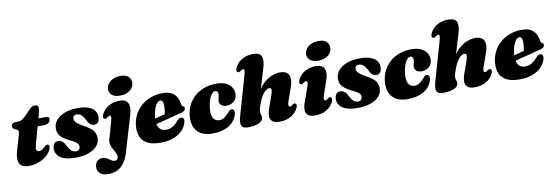

<svg xmlns="http://www.w3.org/2000/svg" viewBox="-65 -1238 5738 1979"><g transform="rotate(-10 2804.0 -248.0)"><path d="M89.5 -375 69.5 -383.5Q57 -389 51.2 -398.2Q45.5 -407.5 45.5 -419Q45.5 -435.5 59.2 -445Q73 -454.5 96 -454.5H117Q137.5 -454.5 154.2 -463.5Q171 -472.5 188 -489.5L265 -566.5Q277.5 -579 289.8 -584Q302 -589 316.5 -589Q334.5 -589 343 -580Q351.5 -571 351.5 -556.5Q351.5 -548 349.2 -532.8Q347 -517.5 341.5 -498L254 -182.5Q244.5 -147.5 251.2 -133Q258 -118.5 281.5 -118.5Q296 -118.5 309.5 -125.8Q323 -133 338.5 -149.5Q348.5 -160 355.5 -164Q362.5 -168 370.5 -168Q380.5 -168 386.8 -160.8Q393 -153.5 391 -140.5Q387.5 -114.5 368 -87.2Q348.5 -60 316 -36.8Q283.5 -13.5 240.5 0.8Q197.5 15 146.5 15Q97.5 15 71.2 -4.8Q45 -24.5 41.5 -65.2Q38 -106 56.5 -169.5L97.5 -309Q107.5 -342 105.2 -355.8Q103 -369.5 89.5 -375ZM271.5 -371.5 296.5 -451H413Q440.5 -451 440.5 -424.5Q440.5 -400 421.2 -385.8Q402 -371.5 369.5 -371.5Z M651 -50Q672 -50 683.8 -61.5Q695.5 -73 695.5 -91.5Q695.5 -106 688.8 -117.8Q682 -129.5 663 -142.2Q644 -155 606.5 -173Q563.5 -194 537.2 -214.5Q511 -235 499 -259.8Q487 -284.5 487 -316.5Q487 -362 517.2 -400.2Q547.5 -438.5 605.5 -461.8Q663.5 -485 748 -485Q814 -485 856.5 -469.2Q899 -453.5 920 -425.8Q941 -398 941 -362Q941.5 -325 926.8 -305.5Q912 -286 885.5 -286Q861 -286 843 -301.5Q825 -317 806 -357.5Q788.5 -390 768.8 -406.2Q749 -422.5 723.5 -422.5Q705 -422.5 694.2 -413Q683.5 -403.5 683.5 -384.5Q683.5 -371.5 690.5 -358.5Q697.5 -345.5 717 -330Q736.5 -314.5 773.5 -294Q821.5 -268 847.8 -245.8Q874 -223.5 884 -199.8Q894 -176 894 -145Q894 -98 862 -62Q830 -26 772.5 -5.5Q715 15 637.5 15Q562.5 15 516.5 -2.2Q470.5 -19.5 449.8 -48.8Q429 -78 429 -113.5Q430 -146.5 444.8 -165.8Q459.5 -185 485.5 -185Q516 -185 535.5 -166.2Q555 -147.5 572.5 -110.5Q591 -76 609.5 -63Q628 -50 651 -50Z M1266.5 -321.5 1154 59Q1128.5 145 1076 192.2Q1023.5 239.5 937.5 239.5Q883 239.5 854.8 215Q826.5 190.5 826.5 151Q826.5 114 848.8 90Q871 66 906 66Q933.5 66 953.8 78.5Q974 91 991.8 103.8Q1009.5 116.5 1029.5 116.5Q1042.5 116.5 1050.8 110.5Q1059 104.5 1062.5 90.5Q1067 73 1061 55.2Q1055 37.5 1044 18.8Q1033 0 1022.8 -20.2Q1012.5 -40.5 1007.8 -62.5Q1003 -84.5 1010 -109L1061.5 -289.5Q1071.5 -324.5 1069 -337.2Q1066.5 -350 1056.5 -350Q1051 -350 1045.5 -347.5Q1040 -345 1031.5 -338Q1019.5 -328.5 1011.8 -326.8Q1004 -325 996.5 -328.5Q987 -333.5 986.2 -347Q985.5 -360.5 996.5 -381.5Q1012.5 -412.5 1039.8 -435.8Q1067 -459 1103.5 -472Q1140 -485 1184 -485Q1250 -485 1270 -443Q1290 -401 1266.5 -321.5ZM1197 -535.5Q1143 -535.5 1115 -560Q1087 -584.5 1087 -620Q1087 -649.5 1105 -675.8Q1123 -702 1156.5 -718.5Q1190 -735 1237 -735Q1293.5 -735 1319 -709.5Q1344.5 -684 1344.5 -649.5Q1344.5 -617 1326.2 -591Q1308 -565 1275 -550.2Q1242 -535.5 1197 -535.5Z M1405.5 -210.5Q1405.5 -210.5 1422.2 -215Q1439 -219.5 1465.8 -226.5Q1492.5 -233.5 1523.2 -241.8Q1554 -250 1583.5 -257.8Q1613 -265.5 1634 -271.5L1614 -249.5Q1620 -269.5 1623.8 -297.2Q1627.5 -325 1628 -359Q1628 -385 1620.2 -399.5Q1612.5 -414 1596.5 -414Q1583 -414 1570 -402.8Q1557 -391.5 1545.8 -370.2Q1534.5 -349 1526.2 -318.8Q1518 -288.5 1514 -250Q1507.5 -179.5 1531 -143Q1554.5 -106.5 1606 -106.5Q1631.5 -106.5 1653 -115Q1674.5 -123.5 1693.5 -138.2Q1712.5 -153 1729 -172Q1745 -190.5 1755.5 -197Q1766 -203.5 1778.5 -203Q1793 -202.5 1801.8 -189.8Q1810.5 -177 1803 -149Q1792 -106.5 1757.8 -69Q1723.5 -31.5 1665.5 -8.2Q1607.5 15 1523.5 15Q1440.5 15 1390 -11.5Q1339.5 -38 1319.2 -86.5Q1299 -135 1305 -201Q1311 -261.5 1337.2 -313.2Q1363.5 -365 1407 -403.5Q1450.5 -442 1508 -463.5Q1565.5 -485 1633.5 -485Q1688.5 -485 1723.2 -467Q1758 -449 1776.2 -418.2Q1794.5 -387.5 1800 -348Q1802 -336.5 1806 -327.2Q1810 -318 1817 -315Q1824.5 -312 1828.8 -307Q1833 -302 1833 -293Q1833 -280.5 1823.2 -269.5Q1813.5 -258.5 1787 -251.5Q1763 -245.5 1726.2 -236Q1689.5 -226.5 1647 -215.5Q1604.5 -204.5 1562.8 -193.5Q1521 -182.5 1486.5 -173.8Q1452 -165 1431.2 -159.5Q1410.5 -154 1410.5 -154Z M2171.5 -412Q2155.5 -412 2139.2 -395.2Q2123 -378.5 2109.5 -346Q2096 -313.5 2089 -265Q2077.5 -183.5 2098.5 -146Q2119.5 -108.5 2164.5 -108.5Q2181.5 -108.5 2196.2 -114.2Q2211 -120 2224.8 -130.8Q2238.5 -141.5 2252 -156Q2270.5 -176.5 2281 -187Q2291.5 -197.5 2306.5 -197Q2321.5 -196.5 2329 -181Q2336.5 -165.5 2328 -136Q2318 -103 2296.5 -75.2Q2275 -47.5 2242.5 -27.2Q2210 -7 2166.8 4Q2123.5 15 2069.5 15Q1962.5 15 1909.5 -45.2Q1856.5 -105.5 1870 -217Q1877 -273 1902.5 -321.8Q1928 -370.5 1970.5 -407.2Q2013 -444 2070.2 -464.5Q2127.5 -485 2197.5 -485Q2259 -485 2298.5 -464.2Q2338 -443.5 2356.5 -411Q2375 -378.5 2372.5 -342Q2370 -294.5 2336.8 -268.5Q2303.5 -242.5 2265 -242.5Q2227 -242.5 2207.5 -259.2Q2188 -276 2188.5 -302Q2189 -322 2194.5 -337.8Q2200 -353.5 2200.5 -374Q2201 -390.5 2193.5 -401.2Q2186 -412 2171.5 -412Z M2624.5 -303 2703.5 -566.5Q2724.5 -636.5 2709.8 -678.2Q2695 -720 2622 -720Q2577.5 -720 2540.8 -707Q2504 -694 2476.8 -670.8Q2449.5 -647.5 2433.5 -616.5Q2422.5 -595.5 2423.2 -582Q2424 -568.5 2433.5 -563.5Q2441 -560 2448.8 -561.8Q2456.5 -563.5 2468.5 -573Q2477 -580 2482.5 -582.5Q2488 -585 2493.5 -585Q2503.5 -585 2506 -572Q2508.5 -559 2498.5 -524.5L2380 -112Q2368.5 -72 2368.8 -43.5Q2369 -15 2385.2 0Q2401.5 15 2437 15Q2514.5 15 2557.5 -5.5Q2600.5 -26 2600.5 -60Q2600.5 -78 2594.8 -92Q2589 -106 2589 -122.5Q2589 -133.5 2592.5 -147.8Q2596 -162 2602.8 -181Q2609.5 -200 2618.5 -224Q2629 -251 2641.8 -273Q2654.5 -295 2668.5 -310.8Q2682.5 -326.5 2696.8 -335.2Q2711 -344 2724 -344Q2744 -344 2746.2 -327.5Q2748.5 -311 2737 -277.5L2688 -138.5Q2672 -93 2673.2 -58.2Q2674.5 -23.5 2698.2 -4.2Q2722 15 2772.5 15Q2840 15 2889.8 -13.5Q2939.5 -42 2963.5 -88.5Q2974.5 -109.5 2973.8 -123Q2973 -136.5 2963.5 -141.5Q2956 -145.5 2948.2 -143.8Q2940.5 -142 2928.5 -132Q2920 -125.5 2914.5 -122.8Q2909 -120 2903.5 -120Q2893.5 -120 2890 -133.2Q2886.5 -146.5 2898.5 -180.5L2947.5 -320Q2964.5 -368 2962.2 -405.2Q2960 -442.5 2936 -463.8Q2912 -485 2863.5 -485Q2823 -485 2778.2 -468.2Q2733.5 -451.5 2690.8 -412.8Q2648 -374 2612.5 -307Z M3269.5 -180.5Q3258 -146.5 3261.2 -133.2Q3264.5 -120 3274.5 -120Q3280 -120 3285.5 -122.8Q3291 -125.5 3299.5 -132Q3311.5 -142 3319.2 -143.8Q3327 -145.5 3334.5 -141.5Q3344 -136.5 3344.8 -123Q3345.5 -109.5 3334.5 -88.5Q3310.5 -42 3260.8 -13.5Q3211 15 3143.5 15Q3093 15 3069.5 -4.5Q3046 -24 3045.2 -58.8Q3044.5 -93.5 3061 -140L3115 -289.5Q3127.5 -323.5 3123.8 -336.8Q3120 -350 3110 -350Q3104.5 -350 3099 -347.5Q3093.5 -345 3085 -338Q3073 -328.5 3065.2 -326.8Q3057.5 -325 3050 -328.5Q3040.5 -333.5 3039.8 -347Q3039 -360.5 3050 -381.5Q3073.5 -427.5 3122.5 -456.2Q3171.5 -485 3237.5 -485Q3282.5 -485 3306.2 -466Q3330 -447 3333.2 -410.8Q3336.5 -374.5 3318.5 -322.5ZM3270.5 -535.5Q3216.5 -535.5 3188.5 -560Q3160.5 -584.5 3160.5 -620Q3160.5 -649.5 3178.5 -675.8Q3196.5 -702 3230 -718.5Q3263.5 -735 3310.5 -735Q3367 -735 3392.5 -709.5Q3418 -684 3418 -649.5Q3418 -617 3399.8 -591Q3381.5 -565 3348.5 -550.2Q3315.5 -535.5 3270.5 -535.5Z M3603.5 -50Q3624.5 -50 3636.2 -61.5Q3648 -73 3648 -91.5Q3648 -106 3641.2 -117.8Q3634.5 -129.5 3615.5 -142.2Q3596.5 -155 3559 -173Q3516 -194 3489.8 -214.5Q3463.5 -235 3451.5 -259.8Q3439.5 -284.5 3439.5 -316.5Q3439.5 -362 3469.8 -400.2Q3500 -438.5 3558 -461.8Q3616 -485 3700.5 -485Q3766.5 -485 3809 -469.2Q3851.5 -453.5 3872.5 -425.8Q3893.5 -398 3893.5 -362Q3894 -325 3879.2 -305.5Q3864.5 -286 3838 -286Q3813.5 -286 3795.5 -301.5Q3777.5 -317 3758.5 -357.5Q3741 -390 3721.2 -406.2Q3701.5 -422.5 3676 -422.5Q3657.5 -422.5 3646.8 -413Q3636 -403.5 3636 -384.5Q3636 -371.5 3643 -358.5Q3650 -345.5 3669.5 -330Q3689 -314.5 3726 -294Q3774 -268 3800.2 -245.8Q3826.5 -223.5 3836.5 -199.8Q3846.5 -176 3846.5 -145Q3846.5 -98 3814.5 -62Q3782.5 -26 3725 -5.5Q3667.5 15 3590 15Q3515 15 3469 -2.2Q3423 -19.5 3402.2 -48.8Q3381.5 -78 3381.5 -113.5Q3382.5 -146.5 3397.2 -165.8Q3412 -185 3438 -185Q3468.5 -185 3488 -166.2Q3507.5 -147.5 3525 -110.5Q3543.5 -76 3562 -63Q3580.5 -50 3603.5 -50Z M4214 -412Q4198 -412 4181.8 -395.2Q4165.5 -378.5 4152 -346Q4138.5 -313.5 4131.5 -265Q4120 -183.5 4141 -146Q4162 -108.5 4207 -108.5Q4224 -108.5 4238.8 -114.2Q4253.5 -120 4267.2 -130.8Q4281 -141.5 4294.5 -156Q4313 -176.5 4323.5 -187Q4334 -197.5 4349 -197Q4364 -196.5 4371.5 -181Q4379 -165.5 4370.5 -136Q4360.5 -103 4339 -75.2Q4317.5 -47.5 4285 -27.2Q4252.5 -7 4209.2 4Q4166 15 4112 15Q4005 15 3952 -45.2Q3899 -105.5 3912.5 -217Q3919.5 -273 3945 -321.8Q3970.5 -370.5 4013 -407.2Q4055.5 -444 4112.8 -464.5Q4170 -485 4240 -485Q4301.5 -485 4341 -464.2Q4380.5 -443.5 4399 -411Q4417.5 -378.5 4415 -342Q4412.5 -294.5 4379.2 -268.5Q4346 -242.5 4307.5 -242.5Q4269.5 -242.5 4250 -259.2Q4230.5 -276 4231 -302Q4231.5 -322 4237 -337.8Q4242.5 -353.5 4243 -374Q4243.5 -390.5 4236 -401.2Q4228.5 -412 4214 -412Z M4667 -303 4746 -566.5Q4767 -636.5 4752.2 -678.2Q4737.5 -720 4664.5 -720Q4620 -720 4583.2 -707Q4546.5 -694 4519.2 -670.8Q4492 -647.5 4476 -616.5Q4465 -595.5 4465.8 -582Q4466.5 -568.5 4476 -563.5Q4483.5 -560 4491.2 -561.8Q4499 -563.5 4511 -573Q4519.5 -580 4525 -582.5Q4530.5 -585 4536 -585Q4546 -585 4548.5 -572Q4551 -559 4541 -524.5L4422.5 -112Q4411 -72 4411.2 -43.5Q4411.5 -15 4427.8 0Q4444 15 4479.5 15Q4557 15 4600 -5.5Q4643 -26 4643 -60Q4643 -78 4637.2 -92Q4631.5 -106 4631.5 -122.5Q4631.5 -133.5 4635 -147.8Q4638.5 -162 4645.2 -181Q4652 -200 4661 -224Q4671.5 -251 4684.2 -273Q4697 -295 4711 -310.8Q4725 -326.5 4739.2 -335.2Q4753.5 -344 4766.5 -344Q4786.5 -344 4788.8 -327.5Q4791 -311 4779.5 -277.5L4730.5 -138.5Q4714.5 -93 4715.8 -58.2Q4717 -23.5 4740.8 -4.2Q4764.5 15 4815 15Q4882.5 15 4932.2 -13.5Q4982 -42 5006 -88.5Q5017 -109.5 5016.2 -123Q5015.5 -136.5 5006 -141.5Q4998.5 -145.5 4990.8 -143.8Q4983 -142 4971 -132Q4962.5 -125.5 4957 -122.8Q4951.5 -120 4946 -120Q4936 -120 4932.5 -133.2Q4929 -146.5 4941 -180.5L4990 -320Q5007 -368 5004.8 -405.2Q5002.5 -442.5 4978.5 -463.8Q4954.5 -485 4906 -485Q4865.5 -485 4820.8 -468.2Q4776 -451.5 4733.2 -412.8Q4690.5 -374 4655 -307Z M5163.5 -210.5Q5163.5 -210.5 5180.2 -215Q5197 -219.5 5223.8 -226.5Q5250.5 -233.5 5281.2 -241.8Q5312 -250 5341.5 -257.8Q5371 -265.5 5392 -271.5L5372 -249.5Q5378 -269.5 5381.8 -297.2Q5385.5 -325 5386 -359Q5386 -385 5378.2 -399.5Q5370.5 -414 5354.5 -414Q5341 -414 5328 -402.8Q5315 -391.5 5303.8 -370.2Q5292.5 -349 5284.2 -318.8Q5276 -288.5 5272 -250Q5265.5 -179.5 5289 -143Q5312.5 -106.5 5364 -106.5Q5389.5 -106.5 5411 -115Q5432.5 -123.5 5451.5 -138.2Q5470.5 -153 5487 -172Q5503 -190.5 5513.5 -197Q5524 -203.5 5536.5 -203Q5551 -202.5 5559.8 -189.8Q5568.5 -177 5561 -149Q5550 -106.5 5515.8 -69Q5481.5 -31.5 5423.5 -8.2Q5365.5 15 5281.5 15Q5198.5 15 5148 -11.5Q5097.5 -38 5077.2 -86.5Q5057 -135 5063 -201Q5069 -261.5 5095.2 -313.2Q5121.5 -365 5165 -403.5Q5208.5 -442 5266 -463.5Q5323.5 -485 5391.5 -485Q5446.5 -485 5481.2 -467Q5516 -449 5534.2 -418.2Q5552.5 -387.5 5558 -348Q5560 -336.5 5564 -327.2Q5568 -318 5575 -315Q5582.5 -312 5586.8 -307Q5591 -302 5591 -293Q5591 -280.5 5581.2 -269.5Q5571.5 -258.5 5545 -251.5Q5521 -245.5 5484.2 -236Q5447.5 -226.5 5405 -215.5Q5362.5 -204.5 5320.8 -193.5Q5279 -182.5 5244.5 -173.8Q5210 -165 5189.2 -159.5Q5168.5 -154 5168.5 -154Z"/></g></svg>

Font: Fraunces
Style: Italic
Weight: 900
Italic angle: -16°
Version: Version 1.000;[0bf87f6ff]